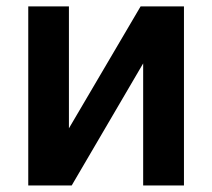

<svg xmlns="http://www.w3.org/2000/svg" viewBox="-20 -565 646 585"><path d="M190 -174 408.4 -545.5H540.5V0H416.2V-371.8L198.5 0H66.1V-545.5H190Z"/></svg>

Font: Inter Zeller Semi Bold
Style: Regular
Weight: 600
Designer: Rasmus Andersson; Joe Bland
Foundry: zeller
Version: Version 3.015;git-dec3a8cb1